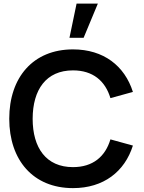

<svg xmlns="http://www.w3.org/2000/svg" viewBox="-20 -1002 778 1038"><path d="M509 -982.5 432 -797.5H355.5L394 -982.5ZM374.5 15C540 15 654 -74 698.5 -215L577 -248.5C549 -155 482 -98.5 374.5 -98.5C229.5 -98.5 156.5 -202.5 156.5 -360C157 -517.5 229.5 -621.5 374.5 -621.5C482 -621.5 549 -565 577 -471.5L698.5 -505C654 -646 540 -735 374.5 -735C159 -735 30 -583.5 30 -360C30 -136.5 159 15 374.5 15Z"/></svg>

Font: Hauora
Style: Bold
Weight: 700
Designer: Wayne Shih
Foundry: WCYS
Version: Version 1.001;hotconv 1.0.109;makeotfexe 2.5.65596